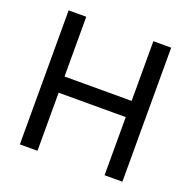

<svg xmlns="http://www.w3.org/2000/svg" viewBox="-131 -874 997 1003"><g transform="rotate(20 367.5 -372.5)"><path d="M83 -745H181V-413H554V-745H653V0H554V-323H181V0H83Z"/></g></svg>

Font: Evergrow Sans 
Style: Medium
Weight: 500
Foundry: 10Web
Version: Version 1.000